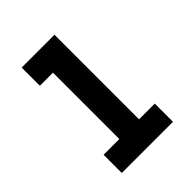

<svg xmlns="http://www.w3.org/2000/svg" viewBox="-163 -760 716 716"><g transform="rotate(-45 195.0 -402.0)"><path d="M330 -227V-131H60V-227H143V-577H74V-673H247V-227Z"/></g></svg>

Font: Biryani ExtraBold
Style: Regular
Weight: 800
Designer: Dan Reynolds and Mathieu Reguer
Foundry: Dan Reynolds and Mathieu Reguer
Version: Version 1.004; ttfautohint (v1.1) -l 5 -r 5 -G 72 -x 0 -D la